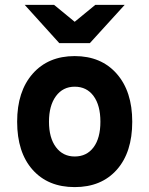

<svg xmlns="http://www.w3.org/2000/svg" viewBox="-20 -752 610 784"><path d="M81 -732H201L285 -663L369 -732H489L347 -576H222ZM50 -255Q50 -379 113.5 -451Q177 -523 285 -523Q393 -523 456.5 -451Q520 -379 520 -255Q520 -130 457 -59Q394 12 285 12Q176 12 113 -59Q50 -130 50 -255ZM285 -113Q334 -113 362 -150.5Q390 -188 390 -255Q390 -322 362 -360Q334 -398 285 -398Q237 -398 208.5 -359.5Q180 -321 180 -255Q180 -189 208.5 -151Q237 -113 285 -113Z"/></svg>

Font: ReCut ExtraBold
Style: Regular
Weight: 800
Designer: Giant Group (for alternate capitals set)
Version: Version 2.002;FEAKit 1.0